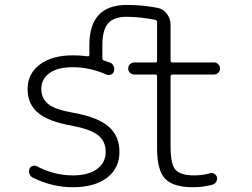

<svg xmlns="http://www.w3.org/2000/svg" viewBox="-20 -784 1040 792"><path d="M691.4 -476.6Q683.6 -476.6 683.6 -468.8V-177.7Q683.6 -105.5 704.6 -83Q725.6 -60.5 781.2 -60.5Q815.4 -60.5 845.7 -69.3Q854.5 -72.3 863.3 -67.4Q872.1 -62.5 875 -53.7Q877 -43.9 872.1 -34.7Q867.2 -25.4 857.4 -22.5Q817.4 -11.7 776.4 -11.7Q694.3 -11.7 661.1 -46.9Q627.9 -82 627.9 -171.9V-468.8Q627.9 -476.6 621.1 -476.6H533.2Q523.4 -476.6 516.1 -483.9Q508.8 -491.2 508.8 -501.5Q508.8 -511.7 516.1 -519Q523.4 -526.4 533.2 -526.4H621.1Q627.9 -526.4 627.9 -533.2V-693.4Q627.9 -700.2 621.1 -702.1Q561.5 -713.9 503.9 -714.8Q449.2 -714.8 425.8 -687.5Q402.3 -660.2 402.3 -598.6V-543Q402.3 -536.1 409.2 -534.2Q421.9 -530.3 434.6 -525.4Q444.3 -521.5 448.7 -511.2Q453.1 -501 450.2 -490.2Q447.3 -480.5 438 -476.6Q428.7 -472.7 418.9 -476.6Q349.6 -506.8 280.3 -506.8Q217.8 -506.8 184.1 -482.4Q150.4 -458 150.4 -417Q150.4 -378.9 178.2 -355.5Q206.1 -332 284.2 -318.4Q382.8 -300.8 427.7 -262.2Q472.7 -223.6 472.7 -157.2Q472.7 -89.8 421.4 -50.8Q370.1 -11.7 280.3 -11.7Q194.3 -11.7 114.3 -51.8Q105.5 -56.6 101.6 -66.9Q97.7 -77.1 101.6 -86.9Q104.5 -95.7 113.3 -99.1Q122.1 -102.5 130.9 -98.6Q203.1 -60.5 280.3 -60.5Q344.7 -60.5 380.4 -86.9Q416 -113.3 416 -157.2Q416 -201.2 384.8 -226.1Q353.5 -251 276.4 -265.6Q180.7 -282.2 137.2 -318.4Q93.8 -354.5 93.8 -417Q93.8 -479.5 144 -517.6Q194.3 -555.7 280.3 -555.7Q313.5 -555.7 341.8 -551.8Q348.6 -550.8 348.6 -558.6V-598.6Q348.6 -763.7 503.9 -763.7Q566.4 -763.7 627.9 -752Q652.3 -748 668 -727.5Q683.6 -707 683.6 -681.6V-533.2Q683.6 -526.4 691.4 -526.4H863.3Q873 -526.4 880.4 -519Q887.7 -511.7 887.7 -501.5Q887.7 -491.2 880.4 -483.9Q873 -476.6 863.3 -476.6Z"/></svg>

Font: Rounded Mgen+ 2m light
Style: Regular
Weight: 200
Designer: [Source Han Sans]
Ryoko NISHIZUKA  (kana & ideographs); Paul D. Hunt (Latin, Greek & Cyrillic); Wenlong ZHANG  (bopomofo
Version: Version 1.059.20150602